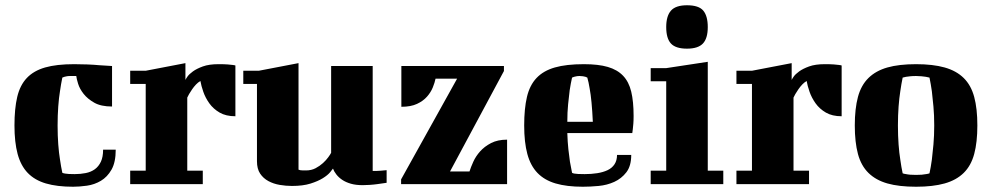

<svg xmlns="http://www.w3.org/2000/svg" viewBox="-20 -700 3771 730"><path d="M406 -295Q364 -295 338.5 -309.5Q313 -324 298 -343Q283 -362 277 -381.5Q271 -401 270 -411H246Q239 -411 234 -410Q229 -409 225 -408Q221 -406 217 -405Q212 -381 208 -353Q204 -329 201.5 -295.5Q199 -262 199 -223Q199 -184 201.5 -151Q204 -118 208 -94Q212 -66 217 -43Q221 -41 228 -40Q233 -39 242 -38.5Q251 -38 264 -38Q286 -38 306 -42Q326 -46 340.5 -56.5Q355 -67 363.5 -85Q372 -103 372 -131H420Q420 -83 404 -55Q388 -27 363.5 -12.5Q339 2 310.5 6Q282 10 258 10Q197 10 154.5 -2.5Q112 -15 85.5 -42.5Q59 -70 47 -114.5Q35 -159 35 -223Q35 -287 45.5 -331.5Q56 -376 82 -403.5Q108 -431 151.5 -443.5Q195 -456 262 -456Q286 -456 311.5 -455Q337 -454 358 -452Q383 -450 406 -449Z M475 -431H534L685 -460V-396Q686 -399 692.5 -408.5Q699 -418 713.5 -428.5Q728 -439 751.5 -447.5Q775 -456 811 -456Q833 -456 845.5 -455Q858 -454 865 -453Q873 -452 875 -451V-258Q839 -258 815 -272Q791 -286 776 -307Q761 -328 753 -351Q745 -374 742 -392Q733 -387 725 -378.5Q717 -370 710.5 -360.5Q704 -351 699 -342.5Q694 -334 692 -329V-51H751V0H475V-51H534V-381H475Z M905 -431H964L1115 -460V-55Q1117 -54 1121 -53Q1125 -52 1143 -52Q1164 -52 1180 -60.5Q1196 -69 1208 -80Q1220 -91 1228 -102Q1236 -113 1239 -119V-449H1397V-50H1410Q1419 -50 1428 -51L1450 -53V-5Q1432 -2 1415 0Q1401 2 1385 3Q1369 4 1359 4Q1333 4 1314 -1.5Q1295 -7 1281.5 -16Q1268 -25 1259 -36.5Q1250 -48 1246 -59Q1244 -56 1235 -45Q1226 -34 1207.5 -22.5Q1189 -11 1160.5 -2Q1132 7 1090 7Q1067 7 1043.5 3Q1020 -1 1000.5 -11.5Q981 -22 969 -40Q957 -58 957 -87V-381H905Z M1896 -430 1691 -48H1765Q1770 -64 1779.5 -85Q1789 -106 1805.5 -124.5Q1822 -143 1847 -156Q1872 -169 1908 -169V0H1505V-18L1718 -401H1636Q1633 -386 1625.5 -367.5Q1618 -349 1603.5 -332.5Q1589 -316 1565.5 -305Q1542 -294 1506 -294V-449H1896Z M2200 -456Q2255 -456 2291 -445.5Q2327 -435 2349 -412Q2371 -389 2380 -351.5Q2389 -314 2389 -259Q2389 -242 2388 -229.5Q2387 -217 2386 -209Q2385 -199 2384 -194H2137Q2138 -160 2141 -132.5Q2144 -105 2147 -85Q2151 -61 2155 -43Q2158 -41 2164 -40Q2169 -39 2178.5 -38.5Q2188 -38 2203 -38Q2228 -38 2250.5 -41.5Q2273 -45 2290 -53Q2307 -61 2316.5 -75.5Q2326 -90 2326 -111H2380Q2380 -69 2361.5 -45Q2343 -21 2315.5 -8.5Q2288 4 2256 7Q2224 10 2196 10Q2135 10 2092.5 -2.5Q2050 -15 2023.5 -42.5Q1997 -70 1985 -114.5Q1973 -159 1973 -223Q1973 -287 1983.5 -331.5Q1994 -376 2020 -403.5Q2046 -431 2089.5 -443.5Q2133 -456 2200 -456ZM2155 -405Q2150 -383 2146 -357Q2143 -334 2140 -303.5Q2137 -273 2137 -237H2234Q2232 -279 2229 -310.5Q2226 -342 2222 -363Q2218 -388 2213 -405Q2210 -406 2206 -408Q2202 -409 2196.5 -410Q2191 -411 2184 -411Q2177 -411 2172 -410Q2167 -409 2163 -408Q2159 -406 2155 -405Z M2454 -441H2513L2671 -465V-51H2730V0H2454V-51H2513V-391H2454ZM2513 -597Q2513 -639 2531 -659.5Q2549 -680 2592 -680Q2637 -680 2654 -659.5Q2671 -639 2671 -597Q2671 -554 2652.5 -534.5Q2634 -515 2592 -515Q2549 -515 2531 -534.5Q2513 -554 2513 -597Z M2780 -431H2839L2990 -460V-396Q2991 -399 2997.5 -408.5Q3004 -418 3018.5 -428.5Q3033 -439 3056.5 -447.5Q3080 -456 3116 -456Q3138 -456 3150.5 -455Q3163 -454 3170 -453Q3178 -452 3180 -451V-258Q3144 -258 3120 -272Q3096 -286 3081 -307Q3066 -328 3058 -351Q3050 -374 3047 -392Q3038 -387 3030 -378.5Q3022 -370 3015.5 -360.5Q3009 -351 3004 -342.5Q2999 -334 2997 -329V-51H3056V0H2780V-51H2839V-381H2780Z M3394 -223Q3394 -184 3396.5 -150.5Q3399 -117 3403 -93Q3407 -64 3412 -41Q3417 -39 3425 -38Q3438 -35 3463 -35Q3487 -35 3501 -38Q3509 -39 3514 -41Q3519 -64 3523 -93Q3526 -117 3529 -150.5Q3532 -184 3532 -223Q3532 -262 3529 -295Q3526 -328 3523 -353Q3519 -381 3514 -405Q3508 -406 3500 -408Q3493 -409 3483.5 -410Q3474 -411 3463 -411Q3450 -411 3441 -410Q3432 -409 3425 -408Q3417 -406 3412 -405Q3407 -381 3403 -353Q3399 -328 3396.5 -295Q3394 -262 3394 -223ZM3230 -223Q3230 -287 3242 -331.5Q3254 -376 3282 -403.5Q3310 -431 3354 -443.5Q3398 -456 3463 -456Q3527 -456 3571.5 -443.5Q3616 -431 3644 -403.5Q3672 -376 3684 -331.5Q3696 -287 3696 -223Q3696 -159 3684 -114.5Q3672 -70 3644 -42.5Q3616 -15 3571.5 -2.5Q3527 10 3463 10Q3398 10 3354 -2.5Q3310 -15 3282 -42.5Q3254 -70 3242 -114.5Q3230 -159 3230 -223Z"/></svg>

Font: Bigshot One
Style: Regular
Weight: 400
Designer: Gesine Todt
Foundry: Gesine Todt
Version: Version 1.000